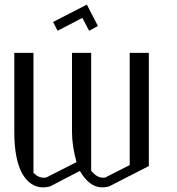

<svg xmlns="http://www.w3.org/2000/svg" viewBox="-20 -812 769 832"><path d="M356.4 -792 404.3 -699.2 366.2 -678.7 336.9 -734.4 229.5 -678.7 210 -716.8ZM625 -583V-92.8Q619.1 -88.9 601.1 -80.1Q583 -71.3 540.5 -49.3Q498 -27.3 452.1 -3.9Q434.6 0 422.9 0Q367.2 0 326.2 -71.3Q324.2 -70.3 196.3 -3.9Q178.7 0 167 0Q110.4 0 75.2 -61.5Q42 -124 42 -240.2V-583H125V-63.5Q144.5 -42 169.9 -42Q176.8 -42 180.7 -43L311.5 -109.4Q292 -180.7 292 -240.2V-583H375V-72.3Q399.4 -42 425.8 -42Q433.6 -42 436.5 -43L542 -96.7V-583Z"/></svg>

Font: wanta
Style: Medium
Weight: 500
Version: Version 0.91